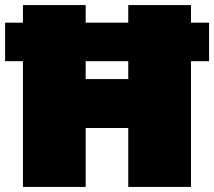

<svg xmlns="http://www.w3.org/2000/svg" viewBox="-44 -733 840 753"><path d="M459 0Q459 -55.5 459 -108.2Q459 -161 459 -229V-474Q459 -545.5 459 -600.5Q459 -655.5 459 -713H705Q705 -674.5 705 -637.8Q705 -601 705 -561.2Q705 -521.5 705 -474V-229Q705 -161 705 -108.2Q705 -55.5 705 0ZM46 0Q46 -55.5 46 -108.2Q46 -161 46 -229V-474Q46 -521.5 46 -561.2Q46 -601 46 -637.8Q46 -674.5 46 -713H292Q292 -655.5 292 -600.5Q292 -545.5 292 -474V-229Q292 -161 292 -108.2Q292 -55.5 292 0ZM232 -231V-423H522V-231ZM-24 -493V-644Q33 -644 86.5 -644Q140 -644 187 -644H565Q612.5 -644 665.8 -644Q719 -644 776 -644V-493Q719 -493 665.8 -493Q612.5 -493 565 -493H187Q140 -493 86.5 -493Q33 -493 -24 -493Z"/></svg>

Font: Commissioner Thin Black
Style: Regular
Weight: 900
Version: Version 1.000